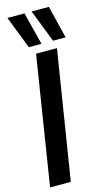

<svg xmlns="http://www.w3.org/2000/svg" viewBox="-139 -967 563 1012"><g transform="rotate(-15 142.5 -460.5)"><path d="M1 0 112 -700H226L114 0ZM84 -743 15 -921H108L153 -743ZM216 -743 147 -921H241L285 -743Z"/></g></svg>

Font: Georama SemiCondensed SemiBold
Style: Italic
Weight: 600
Width: 4
Italic angle: -9°
Designer: Jean-Baptiste Levee
Foundry: Production Type
Version: Version 1.000